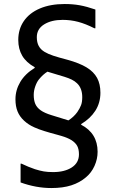

<svg xmlns="http://www.w3.org/2000/svg" viewBox="-20 -762 586 970"><path d="M88.9 64.9Q123 81.5 156.7 92.8Q181.6 100.6 201.2 104Q220.7 107.4 248.5 107.4Q306.2 107.4 342.5 84Q378.9 60.5 378.9 17.6Q378.9 -8.3 370.1 -24.7Q361.3 -41 340.8 -54.2Q320.8 -66.4 290.5 -75.2L271.5 -80.6Q232.9 -90.8 203.9 -99.9Q174.8 -108.9 153.3 -118.7Q123.5 -131.8 101.3 -152.6Q79.1 -173.3 68.8 -198.7Q58.1 -224.6 58.1 -260.3Q58.1 -307.1 82.5 -348.1Q106.9 -389.2 155.3 -418.9V-422.4Q112.3 -446.3 92.3 -480.5Q72.3 -514.6 72.3 -560.1Q72.3 -614.7 100.6 -655.8Q128.9 -696.8 181.6 -719.2Q234.4 -741.7 306.6 -741.7Q347.7 -741.7 382.8 -735.4Q418 -729 461.9 -713.9V-619.1H457Q412.6 -641.6 374.8 -651.6Q336.9 -661.6 296.4 -661.6Q239.7 -661.6 202.9 -638.7Q166 -615.7 166 -574.2Q166 -547.4 175.8 -529.5Q185.5 -511.7 205.1 -500Q222.7 -489.3 249.3 -480.5Q275.9 -471.7 320.8 -460Q381.3 -443.4 417.5 -421.4Q453.6 -399.4 470.5 -368.4Q487.3 -337.4 487.3 -293.5Q487.3 -242.7 461.7 -202.6Q436 -162.6 390.1 -135.3V-131.8Q473.1 -88.4 473.1 4.9Q473.1 41.5 457.5 76.2Q441.9 110.8 414.1 133.8Q382.8 160.6 340.3 174.3Q297.9 188 239.3 188Q162.6 188 84 159.7V64.9ZM395.5 -271Q395.5 -316.4 369.1 -341.3Q357.9 -352.1 342.8 -359.6Q327.6 -367.2 305.7 -374L268.1 -385.3Q246.6 -391.1 219.7 -399.9Q197.3 -386.2 176.3 -360.4Q165.5 -346.7 158 -325.2Q150.4 -303.7 150.4 -282.7Q150.4 -255.4 158.4 -236.8Q166.5 -218.3 185.8 -204.6Q205.1 -190.9 240.2 -180.2Q270.5 -171.4 325.7 -153.8Q353 -171.4 370.6 -195.8Q383.8 -215.3 389.6 -231Q395.5 -246.6 395.5 -271Z"/></svg>

Font: SG Kara Bold
Style: Regular
Weight: 400
Designer: Damoon Khanjanzadeh
Version: Version 1.000